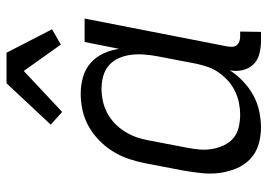

<svg xmlns="http://www.w3.org/2000/svg" viewBox="-136 -674 822 590"><g transform="rotate(-90 275.0 -379.0)"><path d="M178 12Q150 12 124.5 4Q99 -4 80.5 -22Q62 -40 52 -64.5Q42 -89 38.5 -115.5Q35 -142 38 -170.5Q41 -199 46 -227L69 -347Q74 -372 82.5 -396.5Q91 -421 105 -443.5Q119 -466 139 -485.5Q159 -505 182.5 -518Q206 -531 231.5 -536.5Q257 -542 281 -542Q308 -542 333 -535Q358 -528 376.5 -511.5Q395 -495 405.5 -472.5Q416 -450 420 -424L441 -530H513L427 -90Q426 -82 426.5 -74.5Q427 -67 431.5 -62Q436 -57 443 -54.5Q450 -52 457 -52H473L472 12H444Q424 12 404.5 7Q385 2 372 -11.5Q359 -25 354.5 -44.5Q350 -64 354 -84Q340 -62 320 -43Q300 -24 277 -11.5Q254 1 228.5 6.5Q203 12 178 12ZM218 -52Q235 -52 253 -55.5Q271 -59 289 -67.5Q307 -76 321 -88.5Q335 -101 346.5 -117Q358 -133 364 -150.5Q370 -168 374 -186L397 -306Q401 -327 402.5 -347.5Q404 -368 401.5 -387.5Q399 -407 391.5 -424.5Q384 -442 370 -454.5Q356 -467 337 -472.5Q318 -478 297 -478Q279 -478 260 -474Q241 -470 223 -460.5Q205 -451 190.5 -437Q176 -423 165.5 -406Q155 -389 148.5 -371Q142 -353 139 -335L116 -215Q112 -195 110.5 -175Q109 -155 112.5 -136.5Q116 -118 124 -101Q132 -84 146 -72.5Q160 -61 179 -56.5Q198 -52 218 -52ZM226 -599 187 -634 314 -770H408L480 -630L433 -603L352 -717Z"/></g></svg>

Font: Lode Term
Style: Italic
Weight: 400
Italic angle: -11°
Monospace: yes
Designer: Belleve Invis
Foundry: Belleve Invis
Version: Version 29.2.0